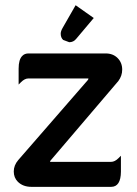

<svg xmlns="http://www.w3.org/2000/svg" viewBox="-20 -709 526 735"><path d="M442.9 -51.8Q442.4 6.3 405.3 6.3H100.6Q67.9 6.3 48.3 -13.2Q32.7 -28.8 32.7 -52.5Q32.7 -76.2 49.8 -96.2L316.9 -403.3Q318.8 -406.7 318.8 -408.2Q317.9 -408.7 315.4 -408.7H88.9Q74.7 -408.7 60.5 -394.5L51.3 -385.3V-446.3Q51.3 -481.4 65.4 -495.1Q74.2 -504.4 88.9 -504.4H384.8Q412.6 -504.4 430.2 -486.8Q447.8 -469.2 447.8 -442.4Q447.8 -418.9 433.1 -398.9L173.3 -94.2Q171.4 -91.8 171.4 -89.8Q172.4 -89.4 174.8 -89.4H405.3Q419.4 -89.4 433.6 -103.5L442.9 -112.8ZM338.9 -640.1 271.5 -560.1Q261.2 -547.4 245.1 -547.4L221.7 -556.2Q212.4 -564.9 212.4 -580.1Q212.4 -589.4 219.7 -602.1L269.5 -689Z"/></svg>

Font: YuPearl-Medium
Style: Medium
Weight: 500
Designer: Max Yao
Foundry: Max-Everyday
Version: Version 1.011; ttfautohint (v1.8.3)